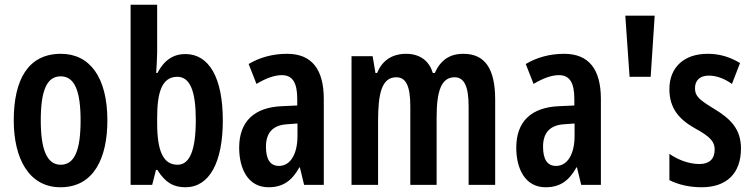

<svg xmlns="http://www.w3.org/2000/svg" viewBox="-20 -780 3175 810"><path d="M433 -272C433 -455 358 -553 237 -553C98 -553 38 -443 38 -272C38 -113 101 10 235 10C377 10 433 -115 433 -272ZM152 -272C152 -397 177 -458 236 -458C295 -458 320 -396 320 -272C320 -147 295 -85 236 -85C178 -85 152 -149 152 -272Z M643 -560V-760H531V0H622L638 -63H644C677 -10 712 10 762 10C863 10 920 -94 920 -272C920 -452 862 -552 762 -552C712 -552 673 -527 644 -472H639C641 -510 643 -539 643 -560ZM728 -456C782 -456 806 -395 806 -274C806 -145 780 -85 729 -85C670 -85 643 -140 643 -260V-284C643 -388 662 -456 728 -456Z M1191 -553C1131 -553 1076 -538 1029 -510L1062 -426C1104 -451 1139 -463 1169 -463C1215 -463 1234 -430 1234 -362V-335L1169 -332C1053 -327 989 -268 989 -157C989 -70 1025 10 1113 10C1174 10 1212 -18 1243 -74H1245L1263 0H1346V-362C1346 -487 1296 -553 1191 -553ZM1194 -256 1235 -259V-207C1235 -128 1204 -80 1157 -80C1121 -80 1102 -106 1102 -161C1102 -221 1132 -253 1194 -256Z M1935 -553C1876 -553 1839 -526 1814 -472H1806C1792 -519 1756 -553 1693 -553C1635 -553 1592 -525 1571 -472H1564L1552 -543H1463V0H1575V-268C1575 -385 1590 -454 1652 -454C1692 -454 1711 -418 1711 -332V0H1822V-284C1822 -397 1842 -454 1898 -454C1938 -454 1957 -416 1957 -331V0H2069V-360C2069 -490 2026 -553 1935 -553Z M2360 -553C2300 -553 2245 -538 2198 -510L2231 -426C2273 -451 2308 -463 2338 -463C2384 -463 2403 -430 2403 -362V-335L2338 -332C2222 -327 2158 -268 2158 -157C2158 -70 2194 10 2282 10C2343 10 2381 -18 2412 -74H2414L2432 0H2515V-362C2515 -487 2465 -553 2360 -553ZM2363 -256 2404 -259V-207C2404 -128 2373 -80 2326 -80C2290 -80 2271 -106 2271 -161C2271 -221 2301 -253 2363 -256Z M2742 -714H2618L2636 -456H2725Z M3106 -154C3106 -237 3060 -280 2994 -320C2928 -360 2912 -375 2912 -408C2912 -441 2933 -461 2970 -461C3005 -461 3038 -447 3068 -426L3102 -514C3059 -540 3016 -553 2965 -553C2866 -553 2804 -496 2804 -404C2804 -323 2845 -276 2913 -238C2979 -202 2995 -181 2995 -149C2995 -109 2972 -88 2931 -88C2885 -88 2838 -107 2804 -131V-20C2842 -1 2888 10 2940 10C3044 10 3106 -47 3106 -154Z"/></svg>

Font: Noto Sans Georgian ExtraCondensed SemiBold
Style: Regular
Weight: 600
Width: 2
Designer: Monotype Design Team, Akaki Razmadze
Foundry: Google LLC
Version: Version 2.005